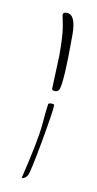

<svg xmlns="http://www.w3.org/2000/svg" viewBox="-68 -517 302 597"><g transform="rotate(10 83.0 -218.0)"><path d="M89 -439 82 -475Q82 -483 94 -483Q123 -483 123 -419Q123 -261 112 -243Q109 -237 99.5 -237Q90 -237 90 -243L94 -348Q94 -412 89 -439ZM105 -193Q105 -175 87 -75Q69 25 62.5 35.5Q56 46 47 47L45 46Q75 -78 79 -126.5Q83 -175 86 -193Q87 -197 96 -197Q105 -197 105 -193Z"/></g></svg>

Font: Ruthie
Style: Regular
Weight: 400
Designer: Robert E. Leuschke
Foundry: Robert E. Leuschke
Version: Version 1.003